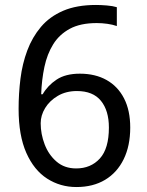

<svg xmlns="http://www.w3.org/2000/svg" viewBox="-20 -744 591 774"><path d="M288 10Q223 10 170 -24Q117 -58 86 -128Q55 -198 55 -305Q55 -367 62.5 -427Q70 -487 90 -540.5Q110 -594 145 -635.5Q180 -677 234.5 -700.5Q289 -724 367 -724Q386 -724 410.5 -722Q435 -720 451 -715V-639Q434 -645 412.5 -648Q391 -651 370 -651Q304 -651 261.5 -628Q219 -605 194.5 -565.5Q170 -526 159 -474Q148 -422 146 -364H152Q172 -399 208 -423Q244 -447 302 -447Q364 -447 409.5 -421.5Q455 -396 480 -347.5Q505 -299 505 -230Q505 -156 478.5 -102Q452 -48 403.5 -19Q355 10 288 10ZM287 -65Q346 -65 382.5 -105Q419 -145 419 -230Q419 -298 387 -337.5Q355 -377 290 -377Q246 -377 213 -357.5Q180 -338 162 -308.5Q144 -279 144 -247Q144 -204 160 -162Q176 -120 208 -92.5Q240 -65 287 -65Z"/></svg>

Font: lhindi85
Style: Book
Weight: 400
Designer: Jelle Bosma - Monotype Design Team
Foundry: Monotype Imaging Inc.
Version: Version 2.003